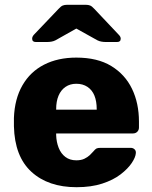

<svg xmlns="http://www.w3.org/2000/svg" viewBox="-20 -770 634 800"><path d="M299 10Q181 10 111 -54Q41 -118 38 -244Q38 -251 38 -262Q38 -273 38 -279Q41 -358 73.5 -414.5Q106 -471 163.5 -500.5Q221 -530 298 -530Q386 -530 443.5 -495Q501 -460 530 -400Q559 -340 559 -263V-239Q559 -228 552 -221Q545 -214 534 -214H214Q214 -213 214 -211Q214 -209 214 -207Q215 -178 224.5 -154Q234 -130 252.5 -116Q271 -102 298 -102Q318 -102 331.5 -108.5Q345 -115 354 -123.5Q363 -132 368 -138Q377 -149 382.5 -151.5Q388 -154 400 -154H524Q534 -154 540.5 -148Q547 -142 546 -132Q545 -115 529 -91Q513 -67 482.5 -43.5Q452 -20 406 -5Q360 10 299 10ZM214 -313H383V-315Q383 -348 373.5 -371.5Q364 -395 344.5 -408Q325 -421 298 -421Q272 -421 253 -408Q234 -395 224 -371.5Q214 -348 214 -315ZM129 -595Q114 -595 114 -609Q114 -617 121 -625L224 -733Q234 -744 241.5 -747Q249 -750 259 -750H338Q348 -750 355.5 -747Q363 -744 373 -733L475 -625Q483 -617 483 -609Q483 -595 468 -595H420Q412 -595 403 -596.5Q394 -598 386 -602L298 -651L211 -602Q203 -598 194 -596.5Q185 -595 176 -595Z"/></svg>

Font: Rubik
Style: Bold
Weight: 700
Designer: Hubert and Fischer
Foundry: Hubert and Fischer
Version: Version 2.300;gftools[0.9.30]